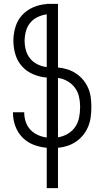

<svg xmlns="http://www.w3.org/2000/svg" viewBox="-20 -755 540 990"><path d="M221 215V7Q186 4 153.5 -8.5Q121 -21 96.5 -45.5Q72 -70 59.5 -103.5Q47 -137 47 -171V-176H105V-173Q105 -149 113 -126Q121 -103 137 -86Q153 -69 175 -59Q197 -49 221 -46V-355Q185 -358 151.5 -372Q118 -386 94 -412.5Q70 -439 59.5 -474Q49 -509 49 -545Q49 -580 59.5 -615.5Q70 -651 94 -677Q118 -703 151.5 -717.5Q185 -732 221 -734V-735H279V-407Q303 -405 327 -397.5Q351 -390 371.5 -376.5Q392 -363 408 -344Q424 -325 434 -302.5Q444 -280 447.5 -256Q451 -232 451 -207V-200Q451 -175 447.5 -150Q444 -125 434.5 -102Q425 -79 409 -59Q393 -39 372.5 -25Q352 -11 328 -3Q304 5 279 7V215ZM221 -409V-681Q197 -678 174 -667Q151 -656 135.5 -637Q120 -618 113.5 -593.5Q107 -569 107 -545Q107 -520 113.5 -496Q120 -472 135.5 -453Q151 -434 174 -423Q197 -412 221 -409ZM279 -47Q305 -51 328.5 -64.5Q352 -78 367 -99.5Q382 -121 387.5 -147.5Q393 -174 393 -200V-207Q393 -233 387 -258Q381 -283 365.5 -303.5Q350 -324 327 -337Q304 -350 279 -353Z"/></svg>

Font: Iosevka Term Curly Light
Style: Regular
Weight: 300
Designer: Belleve Invis
Foundry: Belleve Invis
Version: Version 32.3.0